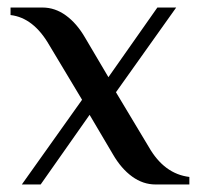

<svg xmlns="http://www.w3.org/2000/svg" viewBox="-20 -490 528 510"><path d="M111 -370Q69 -443 8 -450V-470H93Q126 -470 155 -449Q184 -428 206 -390L268 -285L398 -470H448L288 -245L375 -100Q416 -28 483 -20V0H393Q360 0 331 -21Q302 -42 280 -80L218 -185L88 0H38L198 -225Z"/></svg>

Font: ZCOOL XiaoWei
Style: Regular
Weight: 400
Version: Version 1.000